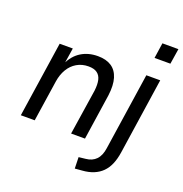

<svg xmlns="http://www.w3.org/2000/svg" viewBox="-158 -860 1136 1195"><g transform="rotate(20 410.0 -262.5)"><path d="M39 0 114 -501H201L184 -392H180Q207 -451 254.5 -480.5Q302 -510 365 -510Q420 -510 455 -487Q490 -464 504 -418Q518 -372 509 -303L464 0H372L418 -301Q423 -343 416.5 -371.5Q410 -400 389.5 -415Q369 -430 332 -430Q289 -430 255 -410Q221 -390 200 -354.5Q179 -319 172 -273L131 0ZM699 -620 714 -722H820L804 -620ZM468 197 466 122 511 117Q554 113 579.5 86.5Q605 60 612 9L688 -501H780L705 4Q698 50 683.5 83.5Q669 117 646 140Q623 163 590.5 176.5Q558 190 515 193Z"/></g></svg>

Font: Nunitoga
Style: Medium Italic
Weight: 500
Italic angle: -9°
Designer: Vernon Adams
Foundry: Vernon Adams
Version: Version 1.0